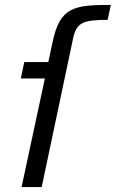

<svg xmlns="http://www.w3.org/2000/svg" viewBox="-20 -763 472 783"><path d="M163 -443 68 0H150L278 -606C292 -670 316 -682 419 -682L432 -743C280 -743 225 -733 195 -594L177 -510H79L65 -443Z"/></svg>

Font: Saira UNSAM
Style: Italic
Weight: 400
Italic angle: -12°
Designer: Hector Gatti with collaboration of the Omnibus-Type team
Foundry: Omnibus-Type
Version: Version 0.072;PS 000.072;hotconv 1.0.88;makeotf.lib2.5.64775